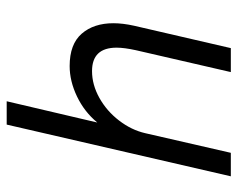

<svg xmlns="http://www.w3.org/2000/svg" viewBox="-90 -640 730 591"><g transform="rotate(-90 275.5 -345.0)"><path d="M187 -689.9H258.8L193.4 -411.1Q226.1 -450.7 273.4 -473.4Q320.8 -496.1 367.2 -496.1Q434.6 -496.1 466.8 -459Q499 -421.9 499 -361.3Q499 -332.5 491.2 -297.4L422.4 0H348.6L416 -292.5Q423.8 -328.1 423.8 -351.6Q423.8 -427.2 351.6 -427.2Q309.6 -427.2 269 -404.5Q228.5 -381.8 199.5 -344Q170.4 -306.2 160.6 -263.7L100.1 0H27.8Z"/></g></svg>

Font: Acari Sans
Style: Italic
Weight: 400
Italic angle: -13°
Designer: Alfredo Marco Pradil and Stefan Peev
Foundry: Hanken Design Co.
Version: Version 1.045;January 11, 2019;FontCreator 11.5.0.2425 64-bi